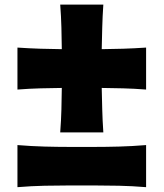

<svg xmlns="http://www.w3.org/2000/svg" viewBox="-20 -794 700 822"><path d="M237.8 -227.1Q241.7 -278.3 242.9 -325.4Q244.1 -372.6 244.6 -417.5Q200.2 -417 153.1 -415.8Q106 -414.6 54.7 -410.6V-590.3Q106 -586.9 153.1 -585.4Q200.2 -584 244.6 -583.5Q244.1 -628.9 242.9 -676Q241.7 -723.1 237.8 -774.4H422.4Q418.9 -723.1 417.7 -676Q416.5 -628.9 415.5 -583.5Q460.4 -584 507.3 -585.4Q554.2 -586.9 605.5 -590.3V-410.6Q554.2 -414.6 507.3 -415.8Q460.4 -417 415.5 -417.5Q416.5 -372.6 417.7 -325.4Q418.9 -278.3 422.4 -227.1ZM54.7 7.3V-172.9Q114.7 -168 170.7 -166.5Q226.6 -165 275.9 -165H384.3Q433.6 -165 489.5 -166.5Q545.4 -168 605.5 -172.9V7.3Q545.4 2.4 489.5 1.2Q433.6 0 384.3 0H275.9Q226.6 0 170.7 1.2Q114.7 2.4 54.7 7.3Z"/></svg>

Font: Pinar-DS3-FD ExtraBold
Style: Regular
Weight: 800
Designer: Amin Abedi
Version: Version 3.000